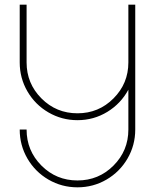

<svg xmlns="http://www.w3.org/2000/svg" viewBox="-20 -512 660 818"><path d="M526.9 40V-129.9Q495.1 -70.8 437.3 -35.4Q379.4 0 310.1 0Q243.2 0 186.5 -33Q129.9 -65.9 96.9 -122.6Q64 -179.2 64 -246.1V-492.2H93.3V-246.1Q93.3 -156.2 156.5 -92.8Q219.7 -29.3 310.1 -29.3Q400.4 -29.3 463.6 -92.8Q526.9 -156.2 526.9 -246.1V-492.2H556.2V40Q556.2 106.9 523.2 163.6Q490.2 220.2 433.6 253.2Q377 286.1 310.1 286.1Q243.2 286.1 186.5 253.2Q129.9 220.2 96.9 163.6Q64 106.9 64 40H93.3Q93.3 129.9 156.5 193.4Q219.7 256.8 310.1 256.8Q400.4 256.8 463.6 193.4Q526.9 129.9 526.9 40Z"/></svg>

Font: Cherry
Style: Light
Weight: 300
Designer: Amin Abedi
Version: Version 1.00 ; ttfautohint (v1.6)